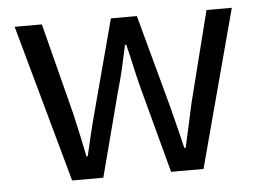

<svg xmlns="http://www.w3.org/2000/svg" viewBox="-41 -538 801 590"><g transform="rotate(-5 359.0 -243.0)"><path d="M23.9 -485.8H107.9L179.7 -205.1Q188 -169.9 195.1 -137Q202.1 -104 209 -69.8H212.9Q220.7 -104 228.8 -137.5Q236.8 -170.9 246.1 -205.1L320.8 -485.8H400.9L477.1 -205.1Q485.8 -169.9 494.4 -137Q502.9 -104 510.7 -69.8H515.1Q522.9 -104 530 -137Q537.1 -169.9 544.9 -205.1L615.7 -485.8H693.8L564 0H463.9L394 -261.2Q384.8 -295.9 377.4 -329.8Q370.1 -363.8 360.8 -400.9H356.9Q349.1 -363.8 341.1 -329.3Q333 -294.9 322.8 -259.8L254.9 0H158.7Z"/></g></svg>

Font: Pyidaungsu ZawDecode
Style: Regular
Weight: 400
Designer: Sun Tun
Foundry: Your Own Font Foundry
Version: Version 2.50